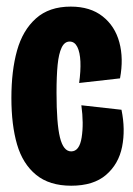

<svg xmlns="http://www.w3.org/2000/svg" viewBox="-20 -559 409 590"><path d="M15 -258Q15 -341.7 32.4 -403.8Q49.8 -466 90.4 -502.3Q131 -538.7 197.3 -538.7Q257.3 -538.7 295.2 -508.8Q333.2 -479 346.7 -429.1Q360.2 -379.2 348.8 -318.2L223.2 -304Q228.3 -341 227.1 -369.7Q225.8 -398.3 217.6 -414.8Q209.3 -431.3 194 -431.3Q178.3 -431.3 169.4 -412.7Q160.5 -394 157.1 -359.9Q153.7 -325.8 153.7 -274.2Q153.7 -179.8 164.2 -136.8Q174.7 -93.8 198.7 -93.8Q224.2 -93.8 230.9 -136.5Q237.7 -179.2 230 -235.5L353.3 -221.7Q365.8 -161.3 355.2 -108Q344.5 -54.7 305.8 -21.5Q267.2 11.7 198.8 11.7Q131.7 11.7 90.8 -21.9Q49.8 -55.5 32.4 -115.2Q15 -175 15 -258Z"/></svg>

Font: Bricolage Grotesque 96pt Condensed ExBd
Style: Regular
Weight: 800
Width: 3
Designer: Mathieu Triay
Foundry: Atelier Triay
Version: Version 1.001;Glyphs 3.2 (3207)